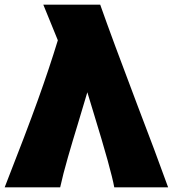

<svg xmlns="http://www.w3.org/2000/svg" viewBox="-20 -800 751 820"><path d="M408 -780Q458 -638 566 -353Q645 -147 698 0H468Q455 -73 380 -317L353 -406Q346 -381 312 -269Q291 -201 270 -128Q249 -55 237 0H0Q93 -237 142 -373.5Q191 -510 227 -628L165 -780Z"/></svg>

Font: Dela Gothic One
Style: Regular
Weight: 400
Designer: aratakana
Foundry: aratakana
Version: Version 1.004